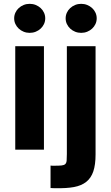

<svg xmlns="http://www.w3.org/2000/svg" viewBox="-20 -789 584 1012"><path d="M246.4 202.1V83.8Q252.5 84.5 256.9 84.5Q261.4 84.5 266.3 84.5Q291.2 84.5 304.7 83.1Q318.2 81.7 324.2 75.6Q330.3 69.6 331.3 57.2Q332.4 44.7 332.4 22.7V-545.5H483.7V25.2Q483.7 79.2 471.9 114.2Q460.2 149.1 434.8 169.4Q409.4 189.6 369.9 196.9Q330.3 204.2 274.5 202.8Q268.5 202.8 261.9 202.8Q255.3 202.8 246.4 202.1ZM60.4 -545.5H211.6V0H60.4ZM326 -692.5Q326 -708.1 332.4 -722.1Q338.8 -736.2 350 -746.4Q361.2 -756.7 376.1 -762.8Q391 -768.8 407.7 -768.8Q424.7 -768.8 439.6 -762.8Q454.5 -756.7 465.7 -746.4Q476.9 -736.2 483.3 -722.1Q489.7 -708.1 489.7 -692.5Q489.7 -676.5 483.3 -662.6Q476.9 -648.8 465.7 -638.3Q454.5 -627.8 439.6 -621.8Q424.7 -615.8 407.7 -615.8Q391 -615.8 376.1 -621.8Q361.2 -627.8 350 -638.3Q338.8 -648.8 332.4 -662.6Q326 -676.5 326 -692.5ZM136.4 -768.8Q153.4 -768.8 168.3 -762.8Q183.2 -756.7 194.4 -746.4Q205.6 -736.2 212 -722.1Q218.4 -708.1 218.4 -692.5Q218.4 -676.5 212 -662.6Q205.6 -648.8 194.4 -638.3Q183.2 -627.8 168.3 -621.8Q153.4 -615.8 136.4 -615.8Q119.7 -615.8 104.8 -621.8Q89.8 -627.8 78.7 -638.3Q67.5 -648.8 61.1 -662.6Q54.7 -676.5 54.7 -692.5Q54.7 -708.1 61.1 -722.1Q67.5 -736.2 78.7 -746.4Q89.8 -756.7 104.8 -762.8Q119.7 -768.8 136.4 -768.8Z"/></svg>

Font: Cannonade
Style: Bold
Weight: 700
Designer: Rasmus Andersson
Foundry: rsms
Version: Version 3.012;git-f93a4a705